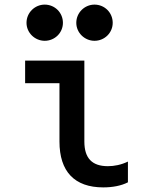

<svg xmlns="http://www.w3.org/2000/svg" viewBox="-20 -803 640 833"><path d="M346 -540H89V-442H238V-189C238 -59 303 10 428 10C468 10 506 3 535 -12V-102C506 -88 476 -82 448 -82C379 -82 346 -117 346 -189ZM95 -704C95 -661 131 -626 174 -626C218 -626 253 -661 253 -704C253 -748 218 -783 174 -783C131 -783 95 -748 95 -704ZM311 -704C311 -661 347 -626 390 -626C434 -626 469 -661 469 -704C469 -748 434 -783 390 -783C347 -783 311 -748 311 -704Z"/></svg>

Font: CommitMono
Style: 600Regular
Weight: 600
Monospace: yes
Designer: Eigil Nikolajsen
Foundry: Eigil Nikolajsen
Version: Version 1.143